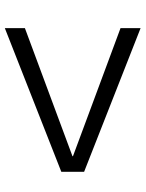

<svg xmlns="http://www.w3.org/2000/svg" viewBox="74 -678 588 775"><g transform="rotate(90 367.5 -290.0)"><path d="M93 -16V-97L610 -289V-291L93 -483V-564L673 -336V-244Z"/></g></svg>

Font: M PLUS 1
Style: Regular
Weight: 400
Designer: Coji Morishita
Foundry: UNDERFOREST DESIGN
Version: Version 1.001